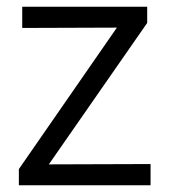

<svg xmlns="http://www.w3.org/2000/svg" viewBox="-20 -550 503 570"><path d="M427 0H36V-48L327 -468L46 -467V-530H417V-482L125 -62L427 -63Z"/></svg>

Font: Tanohe Sans
Style: Regular
Weight: 400
Designer: Village Type and Design LLC & Cristiano Sobral
Foundry: Cooper Hewitt Smithsonian Design Museum
Version: Version 1.00;September 29, 2021;FontCreator 13.0.0.2655 64-b